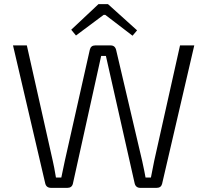

<svg xmlns="http://www.w3.org/2000/svg" viewBox="-20 -910 977 930"><path d="M622 -737 490 -838H482L348 -738L325 -766L457 -890H503L644 -763ZM765 -19Q760 0 738 0H660Q637 0 632 -23L493 -639H470L333 -20Q328 0 306 0H228Q204 0 199 -22L43 -690H110L236 -129Q242 -104 251 -50H277L294 -131L415 -669Q420 -690 441 -690H516Q538 -690 543 -666L669 -129Q681 -74 685 -50H711L727 -131L852 -690H921Z"/></svg>

Font: Taylor Sans Light
Style: Regular
Weight: 300
Italic angle: -8°
Designer: Natanael Gama
Version: Version 1.001 September 8, 2015